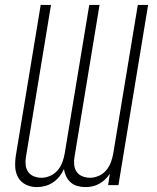

<svg xmlns="http://www.w3.org/2000/svg" viewBox="-20 -755 640 783"><path d="M130 8Q106 8 85.5 -2Q65 -12 54 -31.5Q43 -51 42 -75Q41 -99 45 -123L146 -735H188L86 -116Q83 -100 84.5 -83.5Q86 -67 94.5 -54.5Q103 -42 118 -36Q133 -30 149 -30Q167 -30 185 -38Q203 -46 215.5 -61Q228 -76 234.5 -94Q241 -112 244 -130L344 -735H386L284 -116Q281 -100 282.5 -83.5Q284 -67 292.5 -54.5Q301 -42 316 -36Q331 -30 347 -30Q365 -30 383 -38Q401 -46 413.5 -61Q426 -76 432.5 -94Q439 -112 442 -130L542 -735H584L463 0H421L428 -47Q420 -34 409 -23.5Q398 -13 384.5 -5.5Q371 2 356.5 5Q342 8 328 8Q311 8 295.5 3.5Q280 -1 268.5 -11Q257 -21 250 -35.5Q243 -50 241 -66Q234 -50 222.5 -35.5Q211 -21 196 -11Q181 -1 164 3.5Q147 8 130 8Z"/></svg>

Font: Iosevka XLt Ex Obl
Style: Regular
Weight: 200
Width: 7
Italic angle: -9°
Monospace: yes
Designer: Belleve Invis
Foundry: Belleve Invis
Version: Version 32.5.0; ttfautohint (v1.8.4)